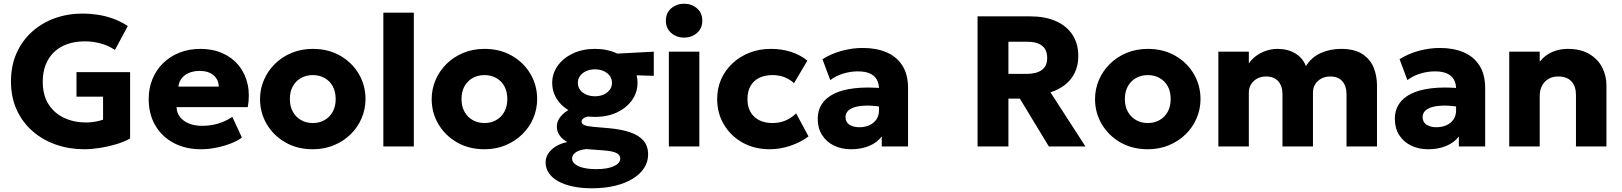

<svg xmlns="http://www.w3.org/2000/svg" viewBox="-20 -788 8726 1033"><path d="M433.5 15Q352.5 15 281 -10Q209.5 -35 155.2 -82.2Q101 -129.5 70 -197Q39 -264.5 39 -349.5Q39 -434 68.8 -501.2Q98.5 -568.5 151.5 -616.5Q204.5 -664.5 274.5 -689.8Q344.5 -715 425 -715Q462 -715 502.5 -709.2Q543 -703.5 585 -689Q627 -674.5 667.5 -648L598.5 -519.5Q562.5 -543 522 -554.2Q481.5 -565.5 436 -565.5Q383.5 -565.5 341.5 -550.5Q299.5 -535.5 270.2 -507.2Q241 -479 225.5 -439Q210 -399 210 -348.5Q210 -276 241 -227.2Q272 -178.5 325 -153.8Q378 -129 443.5 -129Q469.5 -129 493 -133.5Q516.5 -138 534.5 -144V-268H391.5V-400H680V-43Q648.5 -25 605.2 -12Q562 1 516.8 8Q471.5 15 433.5 15Z M1062 15Q978 15 914.5 -18.8Q851 -52.5 815.5 -113.2Q780 -174 780 -255.5Q780 -314.5 800.8 -364Q821.5 -413.5 858.8 -449.5Q896 -485.5 946.8 -505.2Q997.5 -525 1058.5 -525Q1125.5 -525 1178 -501.2Q1230.5 -477.5 1264.8 -435.2Q1299 -393 1312 -335.8Q1325 -278.5 1313 -211.5H930Q930.5 -181.5 948 -159Q965.5 -136.5 996 -123.8Q1026.5 -111 1067 -111Q1112 -111 1152.5 -122.8Q1193 -134.5 1230 -159L1281.5 -48Q1258 -30 1220.8 -15.8Q1183.5 -1.5 1141.8 6.8Q1100 15 1062 15ZM940 -322H1157Q1156 -360.5 1128.5 -383.5Q1101 -406.5 1054 -406.5Q1006.5 -406.5 975.2 -383.5Q944 -360.5 940 -322Z M1663 15Q1579.5 15 1515.5 -21.8Q1451.5 -58.5 1415.2 -120Q1379 -181.5 1379 -255Q1379 -308.5 1399.8 -357.2Q1420.5 -406 1458.5 -443.8Q1496.5 -481.5 1548.5 -503.2Q1600.5 -525 1663 -525Q1746.5 -525 1810.5 -488.2Q1874.5 -451.5 1910.5 -390Q1946.5 -328.5 1946.5 -255Q1946.5 -201.5 1926 -152.8Q1905.5 -104 1867.5 -66.5Q1829.5 -29 1777.5 -7Q1725.5 15 1663 15ZM1663 -126Q1698 -126 1726 -141.8Q1754 -157.5 1770 -186.5Q1786 -215.5 1786 -255Q1786 -295 1770.2 -323.8Q1754.5 -352.5 1726.5 -368.2Q1698.5 -384 1663 -384Q1627.5 -384 1599.5 -368.2Q1571.5 -352.5 1555.5 -323.8Q1539.5 -295 1539.5 -255Q1539.5 -215.5 1555.8 -186.5Q1572 -157.5 1600 -141.8Q1628 -126 1663 -126Z M2042.5 0V-720H2206.5V0Z M2586.5 15Q2503 15 2439 -21.8Q2375 -58.5 2338.8 -120Q2302.5 -181.5 2302.5 -255Q2302.5 -308.5 2323.2 -357.2Q2344 -406 2382 -443.8Q2420 -481.5 2472 -503.2Q2524 -525 2586.5 -525Q2670 -525 2734 -488.2Q2798 -451.5 2834 -390Q2870 -328.5 2870 -255Q2870 -201.5 2849.5 -152.8Q2829 -104 2791 -66.5Q2753 -29 2701 -7Q2649 15 2586.5 15ZM2586.5 -126Q2621.5 -126 2649.5 -141.8Q2677.5 -157.5 2693.5 -186.5Q2709.5 -215.5 2709.5 -255Q2709.5 -295 2693.8 -323.8Q2678 -352.5 2650 -368.2Q2622 -384 2586.5 -384Q2551 -384 2523 -368.2Q2495 -352.5 2479 -323.8Q2463 -295 2463 -255Q2463 -215.5 2479.2 -186.5Q2495.5 -157.5 2523.5 -141.8Q2551.5 -126 2586.5 -126Z M3164.5 225Q3107.5 225 3061.8 215.2Q3016 205.5 2983.2 187.2Q2950.5 169 2933 143.2Q2915.5 117.5 2915.5 85.5Q2915.5 60.5 2929.5 38.5Q2943.5 16.5 2969.5 0.2Q2995.5 -16 3032 -24Q3003.5 -40.5 2989.8 -61Q2976 -81.5 2976 -107.5Q2976 -131 2990 -152.2Q3004 -173.5 3029 -190.2Q3054 -207 3087.5 -216.8Q3121 -226.5 3160.5 -226L3190 -164.5Q3162 -164.5 3144 -161Q3126 -157.5 3117.5 -150.2Q3109 -143 3109 -134Q3109 -122 3123.2 -115.2Q3137.5 -108.5 3172.5 -105.5L3259.5 -98Q3323 -92 3369.5 -76.5Q3416 -61 3441.5 -32Q3467 -3 3467 43Q3467 82.5 3445.5 115.8Q3424 149 3384.2 173.5Q3344.5 198 3288.8 211.5Q3233 225 3164.5 225ZM3188.5 122Q3248 122 3282.5 106.2Q3317 90.5 3317 65.5Q3317 45.5 3296.5 35.2Q3276 25 3231.5 21.5L3134.5 14Q3110 16.5 3092.8 23.8Q3075.5 31 3066.8 41.5Q3058 52 3058 65Q3058 82 3074 95Q3090 108 3119.2 115Q3148.5 122 3188.5 122ZM3181 -159Q3113 -159 3061.2 -183.2Q3009.5 -207.5 2980.2 -249Q2951 -290.5 2951 -342.5Q2951 -393 2980.8 -434.5Q3010.5 -476 3062.5 -500.5Q3114.5 -525 3181 -525Q3247 -525 3298.8 -500.8Q3350.5 -476.5 3380.2 -435.2Q3410 -394 3410 -342.5Q3410 -291.5 3380.8 -249.8Q3351.5 -208 3300 -183.5Q3248.5 -159 3181 -159ZM3181 -270Q3207 -270 3227.8 -279.2Q3248.5 -288.5 3260.5 -304.8Q3272.5 -321 3272.5 -342.5Q3272.5 -374.5 3246.2 -394.8Q3220 -415 3181 -415Q3154.5 -415 3133.8 -405.5Q3113 -396 3101 -379.8Q3089 -363.5 3089 -342.5Q3089 -310.5 3115.2 -290.2Q3141.5 -270 3181 -270ZM3257.5 -387.5 3195.5 -494 3497.5 -510V-380Z M3578.5 0V-510H3742.5V0ZM3660.5 -585.5Q3621 -585.5 3591.8 -610.2Q3562.5 -635 3562.5 -677Q3562.5 -719 3591.8 -743.5Q3621 -768 3660.5 -768Q3700.5 -768 3729.5 -743.5Q3758.5 -719 3758.5 -677Q3758.5 -635 3729.5 -610.2Q3700.5 -585.5 3660.5 -585.5Z M4121 15Q4040 15 3976.2 -20.2Q3912.5 -55.5 3875.5 -116.8Q3838.5 -178 3838.5 -255Q3838.5 -313 3860.2 -362Q3882 -411 3921.5 -447.8Q3961 -484.5 4013.5 -504.8Q4066 -525 4127.5 -525Q4185.5 -525 4235 -509.2Q4284.5 -493.5 4324 -462L4252 -340.5Q4227.5 -363 4198.2 -373.5Q4169 -384 4137 -384Q4095 -384 4064.5 -369Q4034 -354 4017.8 -325Q4001.5 -296 4001.5 -255.5Q4001.5 -194.5 4037.8 -160.2Q4074 -126 4137.5 -126Q4173.5 -126 4205.2 -139.2Q4237 -152.5 4263.5 -178L4330 -54Q4287 -22 4231.8 -3.5Q4176.5 15 4121 15Z M4558.5 15Q4507.5 15 4467 -4.8Q4426.5 -24.5 4403 -61.2Q4379.5 -98 4379.5 -149.5Q4379.5 -193.5 4401.2 -227.5Q4423 -261.5 4467 -283.5Q4511 -305.5 4577.8 -313.2Q4644.5 -321 4734 -313L4735.5 -211Q4688 -219.5 4649.8 -219.8Q4611.5 -220 4584.8 -213.2Q4558 -206.5 4543.5 -192.5Q4529 -178.5 4529 -158Q4529 -131.5 4549.2 -117.5Q4569.5 -103.5 4603.5 -103.5Q4633 -103.5 4656.8 -114Q4680.5 -124.5 4694.8 -144.8Q4709 -165 4709 -194.5V-311Q4709 -338.5 4697.5 -359.5Q4686 -380.5 4661.2 -392.2Q4636.5 -404 4595.5 -404Q4556 -404 4517 -392.2Q4478 -380.5 4447 -357L4405 -469.5Q4454.5 -500.5 4511 -515.2Q4567.5 -530 4622 -530Q4694 -530 4748.8 -507Q4803.5 -484 4834.5 -436Q4865.5 -388 4865.5 -313V0H4724V-54Q4699.5 -21 4656.5 -3Q4613.5 15 4558.5 15Z M5239.5 0V-700H5523.5Q5601.5 -700 5659.8 -674.8Q5718 -649.5 5749.8 -601.5Q5781.5 -553.5 5781.5 -486.5Q5781.5 -435 5762 -395.8Q5742.5 -356.5 5708.5 -330.5Q5674.5 -304.5 5631.5 -291.5L5820 0H5623L5467 -257.5H5405.5V0ZM5405.5 -390.5H5503.5Q5555.5 -390.5 5584.8 -411Q5614 -431.5 5614 -476Q5614 -521 5586.2 -542.2Q5558.5 -563.5 5507 -563.5H5405.5Z M6155.5 15Q6072 15 6008 -21.8Q5944 -58.5 5907.8 -120Q5871.5 -181.5 5871.5 -255Q5871.5 -308.5 5892.2 -357.2Q5913 -406 5951 -443.8Q5989 -481.5 6041 -503.2Q6093 -525 6155.5 -525Q6239 -525 6303 -488.2Q6367 -451.5 6403 -390Q6439 -328.5 6439 -255Q6439 -201.5 6418.5 -152.8Q6398 -104 6360 -66.5Q6322 -29 6270 -7Q6218 15 6155.5 15ZM6155.5 -126Q6190.5 -126 6218.5 -141.8Q6246.5 -157.5 6262.5 -186.5Q6278.5 -215.5 6278.5 -255Q6278.5 -295 6262.8 -323.8Q6247 -352.5 6219 -368.2Q6191 -384 6155.5 -384Q6120 -384 6092 -368.2Q6064 -352.5 6048 -323.8Q6032 -295 6032 -255Q6032 -215.5 6048.2 -186.5Q6064.5 -157.5 6092.5 -141.8Q6120.5 -126 6155.5 -126Z M6535 0V-510H6699V-447Q6717.5 -473 6742.5 -490.2Q6767.5 -507.5 6796 -516.2Q6824.5 -525 6853.5 -525Q6909.5 -525 6950.2 -499.8Q6991 -474.5 7006 -432Q7036 -480.5 7086.5 -502.8Q7137 -525 7194 -525Q7268 -525 7310.5 -496.8Q7353 -468.5 7370.8 -423.8Q7388.5 -379 7388.5 -329V0H7224.5V-282Q7224.5 -325 7202 -350.8Q7179.5 -376.5 7136.5 -376.5Q7109.5 -376.5 7088.5 -365Q7067.5 -353.5 7055.8 -334.2Q7044 -315 7044 -291V0H6880V-282Q6880 -325 6857.2 -350.8Q6834.5 -376.5 6792 -376.5Q6764.5 -376.5 6743.5 -365Q6722.5 -353.5 6710.8 -334.2Q6699 -315 6699 -291V0Z M7663.5 15Q7612.5 15 7572 -4.8Q7531.5 -24.5 7508 -61.2Q7484.5 -98 7484.5 -149.5Q7484.5 -193.5 7506.2 -227.5Q7528 -261.5 7572 -283.5Q7616 -305.5 7682.8 -313.2Q7749.5 -321 7839 -313L7840.5 -211Q7793 -219.5 7754.8 -219.8Q7716.5 -220 7689.8 -213.2Q7663 -206.5 7648.5 -192.5Q7634 -178.5 7634 -158Q7634 -131.5 7654.2 -117.5Q7674.5 -103.5 7708.5 -103.5Q7738 -103.5 7761.8 -114Q7785.5 -124.5 7799.8 -144.8Q7814 -165 7814 -194.5V-311Q7814 -338.5 7802.5 -359.5Q7791 -380.5 7766.2 -392.2Q7741.5 -404 7700.5 -404Q7661 -404 7622 -392.2Q7583 -380.5 7552 -357L7510 -469.5Q7559.5 -500.5 7616 -515.2Q7672.5 -530 7727 -530Q7799 -530 7853.8 -507Q7908.5 -484 7939.5 -436Q7970.5 -388 7970.5 -313V0H7829V-54Q7804.5 -21 7761.5 -3Q7718.5 15 7663.5 15Z M8100 0V-510H8264V-456Q8292.5 -492 8331.5 -508.5Q8370.5 -525 8413.5 -525Q8485.5 -525 8532 -496.8Q8578.5 -468.5 8600.8 -423.8Q8623 -379 8623 -329V0H8459V-277.5Q8459 -323.5 8434.8 -350Q8410.5 -376.5 8363.5 -376.5Q8333.5 -376.5 8311.2 -363.5Q8289 -350.5 8276.5 -326.8Q8264 -303 8264 -272.5V0Z"/></svg>

Font: Geologica Roman
Style: Bold
Weight: 700
Designer: Sindre Bremnes, Frode Helland
Foundry: Monokrom Skriftforlag AS
Version: Version 1.010;gftools[0.9.28]